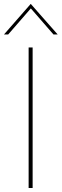

<svg xmlns="http://www.w3.org/2000/svg" viewBox="-24 -939 308 959"><path d="M119 -702H139V0H119ZM243 -767 130 -897 17 -767H-4L129 -919H130L264 -767Z"/></svg>

Font: Synthetic Thin
Style: Regular
Weight: 100
Designer: Santiago Orozco
Foundry: Typemade
Version: Version 2.000; ttfautohint (v1.8.4.7-5d5b)